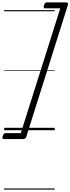

<svg xmlns="http://www.w3.org/2000/svg" viewBox="-35 -1095 593 1615"><path d="M-12 50Q-8 36 -2 30.5Q4 25 12 25H140L472 -1025H344Q336 -1025 333.5 -1030.5Q331 -1036 335 -1050Q339 -1064 345 -1069.5Q351 -1075 359 -1075H516Q543 -1075 537 -1056L186 56Q181 75 153 75H-3Q-11 75 -14 69.5Q-17 64 -12 50ZM0 490H425V500H0ZM0 -20H425V0H0ZM0 -505H425V-500H0ZM0 -1010H425V-1000H0Z"/></svg>

Font: Playwrite MX Guides
Style: Regular
Weight: 400
Designer: Veronika Burian, José Scaglione
Foundry: TypeTogether
Version: Version 1.003